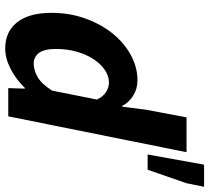

<svg xmlns="http://www.w3.org/2000/svg" viewBox="-54 -756 822 755"><g transform="rotate(90 357.5 -379.0)"><path d="M412 -542 442 -701H579L438 0H327L329 -65H326Q292 -30 251 -9Q210 12 171 12Q105 12 68 -35Q31 -82 31 -170Q31 -241 53 -302.5Q75 -364 112 -410Q149 -456 197 -482Q245 -508 296 -508Q330 -508 356.5 -491.5Q383 -475 397 -448H400ZM231 -100Q256 -100 283.5 -115.5Q311 -131 337 -173L372 -349Q360 -374 341.5 -385Q323 -396 306 -396Q280 -396 256 -380Q232 -364 213.5 -336Q195 -308 184 -270Q173 -232 173 -187Q173 -142 188.5 -121Q204 -100 231 -100ZM588 -548 628 -770H715L701 -701L648 -548Z"/></g></svg>

Font: mr_Source Sans Pro
Style: Bold Italic
Weight: 700
Italic angle: -11°
Designer: Paul D. Hunt
Foundry: Adobe Systems Incorporated
Version: Version 1.036;July 10, 2024;FontCreator 11.5.0.2430 64-bit